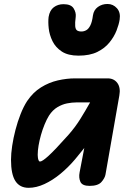

<svg xmlns="http://www.w3.org/2000/svg" viewBox="-20 -912 637 942"><path d="M120.5 9.5Q77 9.5 55.5 -23.8Q34 -57 34 -128Q34 -158.5 39.8 -196.8Q45.5 -235 56 -275.2Q66.5 -315.5 81 -352.2Q95.5 -389 113 -416Q142 -459 181 -483.2Q220 -507.5 263.5 -517.5Q307 -527.5 348.5 -527.5H508.5Q539 -527.5 555.8 -504.8Q572.5 -482 565.5 -443.5L497.5 -55.5Q494.5 -38.5 477.8 -19.2Q461 0 419.5 0Q383.5 0 374.5 -20Q365.5 -40 370.5 -66L393.5 -186Q390 -181.5 380.5 -169.8Q371 -158 361.5 -146.5Q352 -135 348 -130Q315 -91 276.5 -59.2Q238 -27.5 198 -9Q158 9.5 120.5 9.5ZM165 -152.5Q165 -148.5 165.8 -140.5Q166.5 -132.5 169 -126Q171.5 -119.5 176.5 -119.5Q187.5 -119.5 218.5 -147.8Q249.5 -176 315.5 -250Q349 -288 374 -328.2Q399 -368.5 422 -409.5H354Q333.5 -409.5 309.2 -404.8Q285 -400 261.8 -386.2Q238.5 -372.5 220.5 -345Q209 -326.5 198.8 -301.5Q188.5 -276.5 181 -249.8Q173.5 -223 169.2 -197.8Q165 -172.5 165 -152.5ZM365.5 -639Q314 -639 283.2 -659.2Q252.5 -679.5 237.5 -710.2Q222.5 -741 219 -773Q215.5 -805 218.5 -829Q224 -861.5 244 -876.5Q264 -891.5 291.5 -891.5Q328.5 -891.5 341.2 -871Q354 -850.5 351.5 -829.5Q347.5 -799 349 -783.5Q350.5 -768 358 -762.8Q365.5 -757.5 379.5 -757.5Q392 -757.5 403.2 -763.8Q414.5 -770 423.2 -787.2Q432 -804.5 436 -836.5Q440 -863 460.2 -877.8Q480.5 -892.5 507.5 -892.5Q535 -892.5 553.8 -871.5Q572.5 -850.5 567 -816Q563.5 -792.5 551.8 -762.2Q540 -732 517.2 -703.8Q494.5 -675.5 457.5 -657.2Q420.5 -639 365.5 -639Z"/></svg>

Font: Edu QLD Hand
Style: Regular
Weight: 400
Designer: Tina and Corey Anderson, Eben Sorkin
Foundry: Sorkin Type Co.
Version: Version 2.000